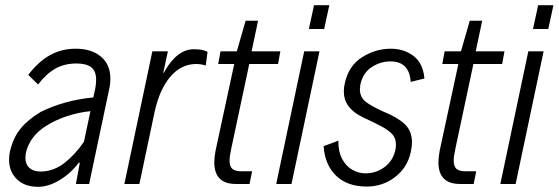

<svg xmlns="http://www.w3.org/2000/svg" viewBox="-20 -710 2156 741"><path d="M406 -406Q406 -386 402 -369L324 0H273L288 -82H284Q252 -40 209.5 -14.5Q167 11 127 11Q75 11 45 -18.5Q15 -48 15 -94Q15 -109 18 -124Q30 -177 58.5 -212.5Q87 -248 137 -278Q228 -323 340 -334L347 -365Q351 -384 351 -402Q351 -436 332 -450.5Q313 -465 275 -465Q229 -465 193.5 -445Q158 -425 127 -384L89 -421Q129 -473 173.5 -497.5Q218 -522 272 -522Q333 -522 369.5 -491.5Q406 -461 406 -406ZM304 -163 329 -281Q281 -276 236.5 -261Q192 -246 158 -224Q96 -186 80 -121Q78 -107 78 -102Q78 -76 93.5 -62Q109 -48 136 -48Q186 -48 228 -80.5Q270 -113 304 -163Z M568 -512H628L610 -429H612Q662 -520 728 -520Q763 -520 781 -510L774 -457Q757 -463 737 -463Q679 -463 637 -413.5Q595 -364 576 -275L518 0H460Z M807 -84Q807 -101 812 -129L884 -463H822L831 -512H894L928 -630H976L951 -512H1062L1053 -463H942L872 -134Q866 -107 866 -90Q866 -68 876.5 -58.5Q887 -49 911 -49H953L943 0H890Q807 0 807 -84Z M1192 -690H1251L1231 -598H1172ZM1154 -512H1213L1105 0H1046Z M1229 -146 1286 -167Q1285 -127 1299.5 -98.5Q1314 -70 1338.5 -55.5Q1363 -41 1390 -41Q1432 -41 1464.5 -65.5Q1497 -90 1506 -132Q1508 -139 1508 -152Q1508 -180 1489.5 -196.5Q1471 -213 1447 -225Q1423 -237 1415 -241Q1379 -257 1358 -270Q1337 -283 1322 -304.5Q1307 -326 1307 -358Q1307 -374 1311 -390Q1326 -457 1378 -489.5Q1430 -522 1488 -522Q1539 -522 1576 -494Q1613 -466 1618 -407L1565 -394Q1560 -473 1487 -473Q1448 -473 1414.5 -451Q1381 -429 1371 -385Q1369 -371 1369 -366Q1369 -335 1390.5 -318Q1412 -301 1458 -280Q1513 -258 1541.5 -231.5Q1570 -205 1570 -160Q1570 -145 1565 -122Q1552 -63 1504.5 -26.5Q1457 10 1395 10Q1321 10 1277.5 -31.5Q1234 -73 1229 -146Z M1672 -84Q1672 -101 1677 -129L1749 -463H1687L1696 -512H1759L1793 -630H1841L1816 -512H1927L1918 -463H1807L1737 -134Q1731 -107 1731 -90Q1731 -68 1741.5 -58.5Q1752 -49 1776 -49H1818L1808 0H1755Q1672 0 1672 -84Z M2057 -690H2116L2096 -598H2037ZM2019 -512H2078L1970 0H1911Z"/></svg>

Font: Decalotype Light Italic
Style: Regular
Weight: 300
Italic angle: -12°
Designer: Alfredo Marco Pradil
Foundry: Alfredo Marco Pradil
Version: Version 1.0